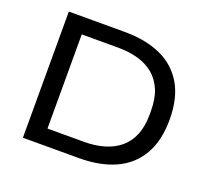

<svg xmlns="http://www.w3.org/2000/svg" viewBox="-118 -834 1071 981"><g transform="rotate(20 417.5 -343.0)"><path d="M97 0V-686H400Q516 -686 598.5 -648.5Q681 -611 725.5 -535Q770 -459 770 -343Q770 -228 725.5 -151.5Q681 -75 598.5 -37.5Q516 0 400 0ZM199 -87H397Q456 -87 505 -101Q554 -115 590 -144.5Q626 -174 645.5 -220.5Q665 -267 665 -332V-353Q665 -419 645.5 -465.5Q626 -512 590.5 -541.5Q555 -571 506 -585Q457 -599 397 -599H199Z"/></g></svg>

Font: Archivo SemiExpanded
Style: Regular
Weight: 400
Width: 6
Designer: Hector Gatti
Foundry: Omnibus-Type
Version: Version 2.001